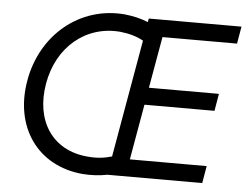

<svg xmlns="http://www.w3.org/2000/svg" viewBox="-51 -773 1084 844"><g transform="rotate(5 491.0 -351.0)"><path d="M341 6C380 9 417 7 451 0H870L883 -76H544L587 -321H896L909 -397H600L640 -624H969L982 -700H573L570 -684C539 -697 504 -705 466 -709C268 -726 101 -588 65 -383C28 -174 143 -12 341 6ZM148 -376C176 -539 300 -644 453 -631C493 -627 527 -617 556 -601L465 -82C432 -72 396 -68 357 -72C202 -85 119 -209 148 -376Z"/></g></svg>

Font: Fixel Display 20240404
Style: Italic
Weight: 400
Italic angle: -10°
Designer: AlfaBravo + MacPaw
Foundry: Kyrylo Tkachov, Marchela Mozhyna, Serhii Makarenko, Maria Weinstein, Zakhar Kryvoshyya
Version: Version 1.211;Glyphs 3.2 (3225)